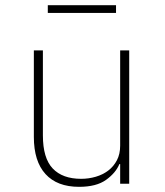

<svg xmlns="http://www.w3.org/2000/svg" viewBox="-20 -711 640 743"><path d="M445 -76H442Q428 -42 390.5 -15Q353 12 286 12Q201 12 156 -37.5Q111 -87 111 -181V-516H146V-187Q146 -99 184 -59Q222 -19 294 -19Q323 -19 350.5 -27Q378 -35 399 -51Q420 -67 432.5 -91Q445 -115 445 -147V-516H480V0H445ZM165 -691H429V-661H165Z"/></svg>

Font: IBM Plex Mono ExtLt
Style: Regular
Weight: 200
Monospace: yes
Designer: Mike Abbink, Paul van der Laan, Pieter van Rosmalen
Foundry: Bold Monday
Version: Version 2.3